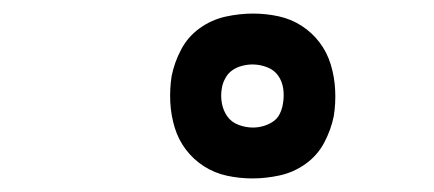

<svg xmlns="http://www.w3.org/2000/svg" viewBox="-20 -798 640 283"><path d="M352 -535Q333 -535 314.5 -539Q296 -543 280.5 -553Q265 -563 254 -577.5Q243 -592 237.5 -610Q232 -628 231 -647.5Q230 -667 233 -686Q237 -706 247 -725Q257 -744 274.5 -756.5Q292 -769 312.5 -773.5Q333 -778 353 -778Q372 -778 390.5 -774Q409 -770 424.5 -760Q440 -750 451 -735.5Q462 -721 467.5 -703Q473 -685 474 -665.5Q475 -646 472 -627Q468 -607 458 -588Q448 -569 430.5 -556.5Q413 -544 392.5 -539.5Q372 -535 352 -535ZM353 -610Q360 -610 367.5 -612Q375 -614 382 -618.5Q389 -623 392.5 -630.5Q396 -638 397 -645Q399 -656 397.5 -667Q396 -678 390 -686.5Q384 -695 373.5 -699Q363 -703 352 -703Q345 -703 337 -701Q329 -699 322.5 -694.5Q316 -690 312 -682.5Q308 -675 307 -668Q305 -657 307 -646Q309 -635 315 -626.5Q321 -618 331.5 -614Q342 -610 353 -610Z"/></svg>

Font: Iosevka Md Ex Obl
Style: Regular
Weight: 500
Width: 7
Italic angle: -9°
Monospace: yes
Designer: Belleve Invis
Foundry: Belleve Invis
Version: Version 32.5.0; ttfautohint (v1.8.4)